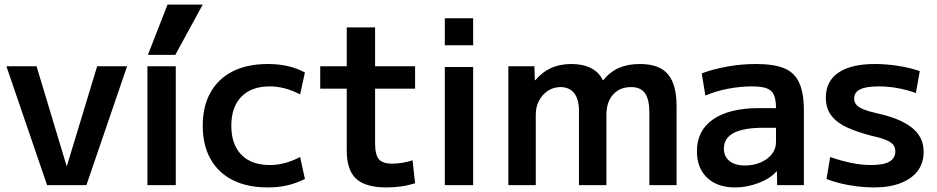

<svg xmlns="http://www.w3.org/2000/svg" viewBox="-20 -810 4098 840"><path d="M186 0 8 -520H140L271 -85H273L405 -520H536L358 0Z M625 0V-520H749V0ZM747 -570H627L713 -790H867Z M1152 10Q1062 10 998.5 -22Q935 -54 901 -114.5Q867 -175 867 -260Q867 -345 901 -405.5Q935 -466 998.5 -498Q1062 -530 1152 -530Q1197 -530 1236.5 -521.5Q1276 -513 1314 -493L1293 -397Q1258 -415 1225.5 -423.5Q1193 -432 1160 -432Q1080 -432 1036 -387Q992 -342 992 -260Q992 -178 1036 -133Q1080 -88 1160 -88Q1193 -88 1225.5 -96.5Q1258 -105 1293 -123L1314 -27Q1276 -8 1236.5 1Q1197 10 1152 10Z M1671 10Q1579 10 1538 -28Q1497 -66 1497 -152V-422H1381V-520H1497V-690H1621V-520H1796V-422H1621V-183Q1621 -133 1637.5 -113.5Q1654 -94 1696 -94Q1718 -94 1742 -98Q1766 -102 1785 -109L1796 -8Q1762 2 1732 6Q1702 10 1671 10Z M1926 -612V-730H2050V-612ZM1926 0V-517H2050V0Z M2204 0V-520H2318L2320 -459H2322Q2350 -493 2389 -511.5Q2428 -530 2480 -530Q2531 -530 2566.5 -511.5Q2602 -493 2617 -459H2619Q2649 -496 2688 -513Q2727 -530 2780 -530Q2864 -530 2902 -485.5Q2940 -441 2940 -346V0H2821V-316Q2821 -375 2802 -402Q2783 -429 2741 -429Q2691 -429 2662 -396Q2633 -363 2633 -308V0H2513V-325Q2513 -376 2492 -402.5Q2471 -429 2432 -429Q2402 -429 2377.5 -413Q2353 -397 2338.5 -370Q2324 -343 2324 -308V0Z M3196 10Q3118 10 3073.5 -32.5Q3029 -75 3029 -148Q3029 -239 3100 -288Q3171 -337 3302 -337H3375Q3375 -375 3365.5 -395.5Q3356 -416 3333.5 -424Q3311 -432 3270 -432Q3220 -432 3166.5 -422Q3113 -412 3066 -392L3050 -489Q3101 -508 3163 -519Q3225 -530 3287 -530Q3366 -530 3411.5 -511Q3457 -492 3477 -447Q3497 -402 3497 -328V0H3380L3379 -60H3377Q3350 -29 3299 -9.5Q3248 10 3196 10ZM3240 -86Q3277 -86 3308 -99.5Q3339 -113 3357 -136Q3375 -159 3375 -188V-251H3320Q3234 -251 3190.5 -228.5Q3147 -206 3147 -160Q3147 -126 3171 -106Q3195 -86 3240 -86Z M3804 10Q3769 10 3731 5.5Q3693 1 3658 -7.5Q3623 -16 3596 -27L3612 -123Q3658 -107 3703 -97.5Q3748 -88 3791 -88Q3846 -88 3871.5 -103Q3897 -118 3897 -148Q3897 -165 3888 -176.5Q3879 -188 3856.5 -197.5Q3834 -207 3793 -216Q3731 -232 3686 -252.5Q3641 -273 3617 -304.5Q3593 -336 3593 -383Q3593 -455 3648.5 -492.5Q3704 -530 3808 -530Q3857 -530 3908.5 -522Q3960 -514 4004 -499L3987 -403Q3945 -418 3904.5 -425Q3864 -432 3824 -432Q3769 -432 3743 -419Q3717 -406 3717 -379Q3717 -364 3725.5 -353Q3734 -342 3756 -332.5Q3778 -323 3818 -314Q3864 -304 3901 -289.5Q3938 -275 3965 -255Q3992 -235 4006.5 -208Q4021 -181 4021 -145Q4021 -97 3995 -62.5Q3969 -28 3920.5 -9Q3872 10 3804 10Z"/></svg>

Font: M PLUS 1 SemiBold
Style: Regular
Weight: 600
Designer: Coji Morishita
Foundry: UNDERFOREST DESIGN
Version: Version 1.001